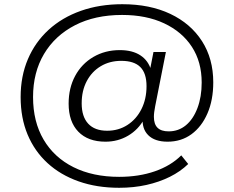

<svg xmlns="http://www.w3.org/2000/svg" viewBox="-20 -733 1111 912"><path d="M546 159Q440 159 353.5 128.5Q267 98 205.5 41.5Q144 -15 111 -94Q78 -173 78 -272Q78 -371 112.5 -452Q147 -533 211 -591.5Q275 -650 364 -681.5Q453 -713 561 -713Q692 -713 789 -667Q886 -621 939.5 -537.5Q993 -454 993 -342Q993 -258 965.5 -194.5Q938 -131 889.5 -95.5Q841 -60 776 -60Q715 -60 684 -91Q653 -122 658 -176L665 -168Q637 -117 588.5 -88.5Q540 -60 481 -60Q398 -60 352 -107.5Q306 -155 306 -241Q306 -315 337 -372.5Q368 -430 423.5 -462.5Q479 -495 549 -495Q609 -495 647 -470Q685 -445 698 -399H692L709 -486H768L717 -228Q714 -212 712.5 -200.5Q711 -189 711 -178Q711 -143 728.5 -126Q746 -109 781 -109Q828 -109 863 -138Q898 -167 918 -220Q938 -273 938 -341Q938 -439 891.5 -510.5Q845 -582 760 -622Q675 -662 560 -662Q431 -662 336 -613Q241 -564 189 -476.5Q137 -389 137 -272Q137 -155 187 -70Q237 15 329 61Q421 107 546 107Q640 107 716 80.5Q792 54 841 5L874 46Q837 82 786.5 107Q736 132 675.5 145.5Q615 159 546 159ZM489 -112Q543 -112 585.5 -139.5Q628 -167 652 -215Q676 -263 676 -324Q676 -385 646.5 -414.5Q617 -444 556 -444Q501 -444 458.5 -418.5Q416 -393 392 -347.5Q368 -302 368 -242Q368 -179 399 -145.5Q430 -112 489 -112Z"/></svg>

Font: Nunito Sans 10pt SemiExpanded Light
Style: Regular
Weight: 300
Width: 6
Designer: Vernon Adams
Foundry: Vernon Adams
Version: Version 3.101;gftools[0.9.27]